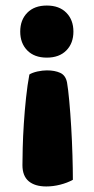

<svg xmlns="http://www.w3.org/2000/svg" viewBox="-20 -508 338 693"><path d="M61 88Q61 65 62 25Q63 -15 66 -61.5Q69 -108 74 -155Q79 -202 86 -239Q90 -242 98 -245Q106 -248 115 -250Q124 -252 133 -253Q142 -254 149 -254Q178 -254 197.5 -245Q217 -236 222 -210Q226 -187 230 -143.5Q234 -100 237 -49.5Q240 1 241.5 52Q243 103 243 141Q223 152 197.5 158.5Q172 165 147 165Q106 165 83.5 146Q61 127 61 88ZM245 -394Q245 -352 219.5 -326Q194 -300 149 -300Q104 -300 78.5 -326Q53 -352 53 -394Q53 -436 78.5 -462Q104 -488 149 -488Q194 -488 219.5 -462Q245 -436 245 -394Z"/></svg>

Font: Baloo Tammudu 2 ExtraBold
Style: Regular
Weight: 800
Designer: Maithili Shingre, Omkar Shende and Ek Type
Foundry: Ek Type
Version: Version 1.640;hotconv 1.0.111;makeotfexe 2.5.65597; ttfautoh